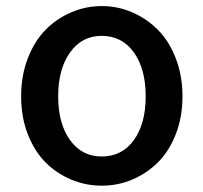

<svg xmlns="http://www.w3.org/2000/svg" viewBox="-20 -584 653 617"><path d="M47.9 -274.4Q47.9 -340.8 69.3 -396.5Q90.8 -452.1 126.5 -488.3Q162.1 -524.4 209 -544.4Q255.9 -564.5 307.1 -564.5Q358.4 -564.5 404.8 -544.4Q451.2 -524.4 487.3 -488.3Q523.4 -452.1 544.9 -396.5Q566.4 -340.8 566.4 -274.4Q566.4 -208 544.9 -152.8Q523.4 -97.7 487.3 -62Q451.2 -26.4 404.8 -6.8Q358.4 12.7 307.1 12.7Q255.9 12.7 209 -6.8Q162.1 -26.4 126.5 -62Q90.8 -97.7 69.3 -152.8Q47.9 -208 47.9 -274.4ZM306.6 -81.1Q372.1 -81.1 410.2 -133.8Q448.2 -186.5 448.2 -274.4Q448.2 -362.3 410.2 -415.5Q372.1 -468.8 306.6 -468.8Q243.2 -468.8 205.1 -415.5Q167 -362.3 167 -274.4Q167 -186.5 205.1 -133.8Q243.2 -81.1 306.6 -81.1Z"/></svg>

Font: Gen Jyuu GothicL Medium
Style: Regular
Weight: 500
Designer: [Source Han Sans]
Ryoko NISHIZUKA  (kana & ideographs); Paul D. Hunt (Latin, Greek & Cyrillic); Wenlong ZHANG  (bopomofo
Version: Version 1.002.20150607